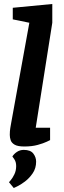

<svg xmlns="http://www.w3.org/2000/svg" viewBox="-20 -727 319 962"><path d="M127 -613 44 -630V-688L242 -707V-613L159 -87H231V-25Q231 -25 214.5 -17Q198 -9 169 -1Q140 7 102 7Q69 7 53.5 -2Q38 -11 33.5 -24.5Q29 -38 29 -51Q29 -70 31.5 -85Q34 -100 36 -111ZM25 186Q25 186 34 175.5Q43 165 52 146.5Q61 128 61 105Q61 84 51.5 70.5Q42 57 42 57Q50 44 65 34Q80 24 99 24Q133 24 147 42.5Q161 61 161 83Q161 116 144 141Q127 166 105 182.5Q83 199 66 207Q49 215 49 215Z"/></svg>

Font: Faustina VF Beta
Style: Italic
Weight: 400
Italic angle: -8°
Designer: Alfonso Garcia
Foundry: Omnibus-Type
Version: Version 1.006